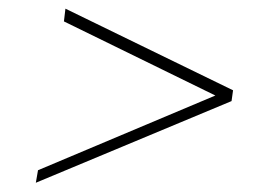

<svg xmlns="http://www.w3.org/2000/svg" viewBox="-20 -543 627 434"><path d="M466.8 -327.1 124.5 -494.6 127.9 -523.4 506.8 -338.9 503.4 -314.5 61 -129.9 65.9 -158.2Z"/></svg>

Font: Roboto Mono Thin
Style: Italic
Weight: 250
Designer: Google
Version: Version 2.000985; 2015; ttfautohint (v1.3)